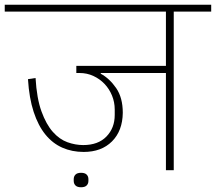

<svg xmlns="http://www.w3.org/2000/svg" viewBox="-40 -718 911 810"><path d="M313 -77Q264 -77 223 -95Q182 -113 151.5 -150.5Q121 -188 102 -246Q83 -304 78 -384L110 -389Q115 -303 135 -248Q155 -193 183 -161.5Q211 -130 244.5 -118Q278 -106 311 -106Q374 -106 409 -142Q444 -178 444 -233V-256Q444 -287 432.5 -315Q421 -343 401 -364Q381 -385 354 -397.5Q327 -410 296 -410H282V-440H660V-669H-20V-698H851V-669H693V0H660V-410H385V-407Q422 -387 450 -346.5Q478 -306 478 -242Q477 -166 432.5 -121.5Q388 -77 313 -77ZM302 72Q286 72 278.5 64.5Q271 57 271 45V38Q271 26 278.5 18.5Q286 11 302 11Q318 11 325.5 18.5Q333 26 333 38V45Q333 57 325.5 64.5Q318 72 302 72Z"/></svg>

Font: IBM Plex Sans Devanagari ExtraLight
Style: Regular
Weight: 200
Designer: Mike Abbink, Paul van der Laan, Pieter van Rosmalen, Erin McLaughlin
Foundry: Bold Monday
Version: Version 1.1